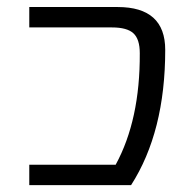

<svg xmlns="http://www.w3.org/2000/svg" viewBox="-20 -540 547 560"><path d="M323.2 -519.5Q461.9 -519.5 461.9 -394.5Q461.9 -155.3 362.3 0H65.4V-59.6H317.4Q388.7 -190.4 387.7 -384.8Q387.7 -425.8 369.1 -442.9Q350.6 -460 306.6 -460H65.4V-519.5Z"/></svg>

Font: Gen Shin Gothic Normal
Style: Regular
Weight: 300
Designer: [Source Han Sans]
Ryoko NISHIZUKA  (kana & ideographs); Paul D. Hunt (Latin, Greek & Cyrillic); Wenlong ZHANG  (bopomofo
Version: Version 1.002.20150607